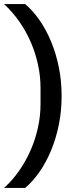

<svg xmlns="http://www.w3.org/2000/svg" viewBox="-28 -780 384 938"><path d="M273 -311Q273 -238 259.5 -171Q246 -104 222 -46Q198 12 165.5 59Q133 106 95 138H-8Q33 101 66 53.5Q99 6 122 -47Q145 -100 157.5 -157Q170 -214 170 -271V-351Q170 -408 157.5 -465Q145 -522 122 -575Q99 -628 66 -675Q33 -722 -8 -760H95Q133 -728 165.5 -681Q198 -634 222 -576Q246 -518 259.5 -451Q273 -384 273 -311Z"/></svg>

Font: IBM Plex Sans Arabic Medm
Style: Regular
Weight: 500
Designer: Mike Abbink, Paul van der Laan, Pieter van Rosmalen, Wael Morcos, Khajak Apelian
Foundry: Bold Monday
Version: Version 1.005